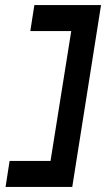

<svg xmlns="http://www.w3.org/2000/svg" viewBox="-20 -670 420 760"><path d="M18 -33 2 70H266L380 -650H116L100 -547H262L180 -33Z"/></svg>

Font: Charger Sport
Style: BlkNrwObl
Weight: 900
Designer: Jasper
Foundry: Cannot Into Space Fonts
Version: Version 1.1